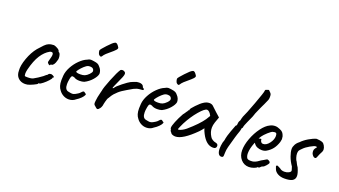

<svg xmlns="http://www.w3.org/2000/svg" viewBox="-57 -1122 2814 1592"><g transform="rotate(20 1350.5 -325.5)"><path d="M188 -9Q151 -9 127 -32Q103 -55 103 -96Q99 -140 122.5 -205Q146 -270 182 -314Q207 -343 225 -361Q243 -379 258 -385Q279 -394 305 -394Q323 -390 340.5 -379Q358 -368 358 -357L363 -352Q369 -352 374 -337.5Q379 -323 379 -306Q379 -292 374 -282Q370 -263 360.5 -249Q351 -235 342 -235Q331 -235 331 -229Q331 -225 327 -225Q322 -225 315 -231Q308 -237 305 -245Q305 -248 309 -262Q313 -276 317 -293Q320 -305 320 -314Q320 -334 305 -334Q297 -334 289 -330Q249 -308 218 -260Q187 -212 166 -128Q161 -106 161 -93Q161 -83 162.5 -77Q164 -71 166 -70Q171 -68 187 -68Q224 -68 239 -77Q271 -94 310 -123Q314 -126 322 -133.5Q330 -141 337 -144Q344 -155 350 -157.5Q356 -160 369 -160Q382 -156 390 -149.5Q398 -143 390 -139Q387 -139 386 -137Q385 -135 385 -134Q387 -129 369 -109Q351 -89 329 -71.5Q307 -54 299 -54Q295 -54 292 -53Q289 -52 289 -48Q289 -44 258.5 -29.5Q228 -15 209 -11Q195 -9 188 -9Z M571 -13Q546 -13 523.5 -25Q501 -37 486 -58Q473 -74 467 -94Q461 -114 461 -143Q461 -153 463 -183Q466 -220 487.5 -260Q509 -300 541 -331.5Q573 -363 604 -375Q620 -385 633 -385Q640 -385 647 -384Q654 -383 662 -382Q684 -379 695.5 -373.5Q707 -368 715 -357Q740 -332 740 -299Q736 -275 709 -244Q682 -213 644 -194Q626 -188 603 -188Q572 -188 553 -201Q544 -204 539 -204Q530 -204 525.5 -192Q521 -180 517 -148Q516 -141 516 -128Q516 -77 550 -72Q573 -67 583 -67Q595 -67 610 -75L629 -86Q635 -89 640 -94Q645 -99 649 -103Q651 -105 655 -109.5Q659 -114 662.5 -115.5Q666 -117 669 -117Q673 -117 678 -112.5Q683 -108 686 -106Q695 -106 690 -93.5Q685 -81 668.5 -64.5Q652 -48 631 -35Q606 -13 571 -13ZM682 -302Q682 -314 673 -322Q664 -330 648 -330Q636 -330 630 -328Q616 -324 597 -306.5Q578 -289 564 -271Q550 -253 553 -250Q558 -241 592 -241Q615 -241 630 -247Q647 -254 664.5 -272Q682 -290 682 -302ZM673 -483Q675 -492 716 -536Q757 -580 771 -585Q776 -588 780 -588Q794 -588 812 -557Q816 -548 802.5 -533.5Q789 -519 761 -496Q727 -468 719 -457Q714 -448 709 -442.5Q704 -437 700 -437Q696 -437 686 -444Q679 -450 675.5 -463.5Q672 -477 673 -483Z M785 -61Q785 -70 786 -76Q789 -110 801 -155L806 -175Q809 -200 841 -280Q873 -360 893 -389Q901 -394 910 -394Q923 -394 932 -385Q938 -381 938 -370Q938 -360 930.5 -340.5Q923 -321 905 -283Q901 -275 891.5 -253Q882 -231 882 -227Q882 -225 883 -225Q885 -225 887 -226.5Q889 -228 891 -229Q902 -248 944.5 -281Q987 -314 1003 -322Q1010 -326 1021 -330Q1032 -334 1036 -336Q1052 -344 1074 -344Q1088 -344 1098.5 -339.5Q1109 -335 1113 -326Q1114 -319 1118.5 -315Q1123 -311 1125 -310Q1128 -310 1129 -307.5Q1130 -305 1130 -304Q1130 -297 1122 -295.5Q1114 -294 1093 -293Q1082 -292 1070 -288Q1058 -284 1046 -278Q990 -246 962.5 -228Q935 -210 907 -179Q896 -167 878 -136Q871 -129 863.5 -99.5Q856 -70 856 -63Q855 -60 852 -51.5Q849 -43 843 -35Q831 -19 823 -19Q814 -19 799 -35Q791 -41 788 -46Q785 -51 785 -61Z M1256 -13Q1231 -13 1208.5 -25Q1186 -37 1171 -58Q1158 -74 1152 -94Q1146 -114 1146 -143Q1146 -153 1148 -183Q1151 -220 1172.5 -260Q1194 -300 1226 -331.5Q1258 -363 1289 -375Q1305 -385 1318 -385Q1325 -385 1332 -384Q1339 -383 1347 -382Q1369 -379 1380.5 -373.5Q1392 -368 1400 -357Q1425 -332 1425 -299Q1421 -275 1394 -244Q1367 -213 1329 -194Q1311 -188 1288 -188Q1257 -188 1238 -201Q1229 -204 1224 -204Q1215 -204 1210.5 -192Q1206 -180 1202 -148Q1201 -141 1201 -128Q1201 -77 1235 -72Q1258 -67 1268 -67Q1280 -67 1295 -75L1314 -86Q1320 -89 1325 -94Q1330 -99 1334 -103Q1336 -105 1340 -109.5Q1344 -114 1347.5 -115.5Q1351 -117 1354 -117Q1358 -117 1363 -112.5Q1368 -108 1371 -106Q1380 -106 1375 -93.5Q1370 -81 1353.5 -64.5Q1337 -48 1316 -35Q1291 -13 1256 -13ZM1367 -302Q1367 -314 1358 -322Q1349 -330 1333 -330Q1321 -330 1315 -328Q1301 -324 1282 -306.5Q1263 -289 1249 -271Q1235 -253 1238 -250Q1243 -241 1277 -241Q1300 -241 1315 -247Q1332 -254 1349.5 -272Q1367 -290 1367 -302ZM1358 -483Q1360 -492 1401 -536Q1442 -580 1456 -585Q1461 -588 1465 -588Q1479 -588 1497 -557Q1501 -548 1487.5 -533.5Q1474 -519 1446 -496Q1412 -468 1404 -457Q1399 -448 1394 -442.5Q1389 -437 1385 -437Q1381 -437 1371 -444Q1364 -450 1360.5 -463.5Q1357 -477 1358 -483Z M1456 -57Q1456 -68 1451 -74Q1449 -76 1449 -83Q1449 -99 1464.5 -137.5Q1480 -176 1505 -221Q1511 -227 1520.5 -242Q1530 -257 1533 -259Q1533 -263 1536 -266.5Q1539 -270 1543 -270V-276Q1543 -285 1576 -319.5Q1609 -354 1630 -367Q1655 -384 1681 -384Q1699 -384 1712 -374Q1717 -368 1758 -331L1795 -298L1777 -248Q1768 -221 1768 -199Q1768 -161 1790 -126Q1795 -115 1810 -105Q1825 -95 1840 -93Q1862 -89 1862 -71Q1862 -51 1844 -47Q1840 -46 1832 -46Q1773 -46 1730 -129Q1726 -135 1719.5 -151Q1713 -167 1712 -173Q1706 -165 1697 -154Q1688 -143 1680 -135Q1571 -26 1508 -26Q1488 -26 1472 -36Q1469 -42 1462.5 -48.5Q1456 -55 1456 -57ZM1576 -120Q1662 -194 1700 -249L1722 -285Q1712 -306 1701 -315.5Q1690 -325 1681 -325Q1660 -325 1615 -272.5Q1570 -220 1533 -149Q1524 -132 1517 -114.5Q1510 -97 1508 -92Q1508 -87 1518.5 -89Q1529 -91 1544.5 -99Q1560 -107 1576 -120Z M1922 1Q1906 1 1897 -15Q1888 -31 1888 -59Q1888 -82 1894 -112Q1905 -141 1905 -154Q1908 -173 1925.5 -222.5Q1943 -272 1948 -282Q1952 -282 1955 -288.5Q1958 -295 1958 -303Q1958 -312 1961.5 -321.5Q1965 -331 1969 -335Q1969 -338 1971.5 -346Q1974 -354 1974 -357Q1974 -359 1976.5 -364.5Q1979 -370 1979 -373Q1995 -404 2035 -512.5Q2075 -621 2075 -633Q2075 -649 2091 -649Q2096 -654 2107 -654L2123 -638Q2130 -631 2132 -623.5Q2134 -616 2134 -601Q2134 -586 2130 -575Q2126 -564 2110 -530Q2107 -523 2102 -513.5Q2097 -504 2091 -490Q2089 -485 2075 -454Q2065 -434 2065 -431Q2065 -428 2061 -418.5Q2057 -409 2054 -399Q2046 -383 2028.5 -342.5Q2011 -302 2011 -298Q2011 -287 2006 -282Q2003 -282 2002 -277.5Q2001 -273 2001 -271Q2001 -261 1985 -218L1976 -189Q1957 -124 1949.5 -94Q1942 -64 1942 -43Q1942 -18 1940.5 -11Q1939 -4 1932 0Q1929 1 1922 1Z M2068 -109Q2068 -157 2089.5 -214.5Q2111 -272 2145 -318Q2179 -364 2214 -380Q2234 -391 2259 -391Q2278 -391 2302 -380Q2319 -373 2328 -363Q2337 -353 2344 -332Q2347 -314 2347 -307Q2347 -301 2342 -281Q2330 -244 2310.5 -218.5Q2291 -193 2260 -175Q2244 -165 2220 -165Q2199 -165 2180.5 -172.5Q2162 -180 2152 -195L2145 -203L2142 -195Q2121 -141 2121 -103Q2121 -77 2131 -61Q2138 -50 2165 -50Q2185 -50 2194 -54Q2209 -59 2220.5 -66.5Q2232 -74 2243 -82L2247 -84H2246Q2258 -90 2266 -95Q2274 -100 2277 -102Q2279 -102 2281 -103Q2283 -104 2285 -107Q2294 -111 2306 -104Q2318 -97 2318 -86Q2316 -78 2300 -60Q2284 -42 2276 -41Q2275 -41 2269 -38Q2263 -35 2261 -33H2262Q2253 -21 2244 -21H2236Q2232 -13 2209.5 -5Q2187 3 2167 3Q2124 3 2096 -29Q2068 -61 2068 -109ZM2267 -251Q2291 -283 2291 -315Q2291 -332 2284 -339Q2278 -342 2273 -342Q2268 -342 2256 -339Q2243 -336 2216 -311.5Q2189 -287 2176 -268L2163 -247Q2171 -250 2178.5 -250.5Q2186 -251 2187 -249Q2187 -235 2194 -226Q2201 -217 2212 -217Q2242 -217 2267 -251Z M2384 -60Q2377 -78 2377 -80Q2377 -86 2384 -89Q2391 -89 2400.5 -83Q2410 -77 2416 -75Q2431 -61 2457 -61Q2477 -61 2493.5 -69Q2510 -77 2512 -88Q2512 -93 2502 -123Q2477 -159 2463.5 -196.5Q2450 -234 2450 -260Q2450 -279 2461 -299Q2472 -319 2491 -333Q2516 -359 2551.5 -380Q2587 -401 2616 -409Q2628 -409 2645.5 -406Q2663 -403 2670 -399Q2681 -395 2691 -377Q2701 -359 2701 -343Q2701 -327 2684 -299Q2682 -292 2676 -280Q2670 -268 2670 -265Q2666 -255 2657 -255Q2648 -255 2639.5 -263.5Q2631 -272 2626 -284Q2623 -296 2623 -305Q2623 -317 2631 -329Q2642 -340 2642 -344Q2642 -348 2631 -348Q2619 -348 2585 -329Q2551 -310 2531 -289Q2513 -272 2509 -263.5Q2505 -255 2505 -238Q2505 -223 2511.5 -202.5Q2518 -182 2525 -175Q2527 -171 2533.5 -158Q2540 -145 2549 -133Q2569 -88 2569 -63Q2569 -34 2546.5 -21Q2524 -8 2476 -8Q2442 -8 2417 -22Q2392 -36 2384 -60Z"/></g></svg>

Font: Caveat
Style: Regular
Weight: 400
Designer: Pablo Impallari
Foundry: Pablo Impallari
Version: Version 1.500; ttfautohint (v1.6)